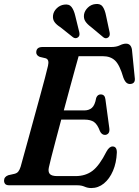

<svg xmlns="http://www.w3.org/2000/svg" viewBox="-20 -938 703 972"><path d="M371 0H27.5Q12 0 6.2 -6.8Q0.5 -13.5 0.5 -23.5Q0.5 -43 22 -51L53 -58Q65.5 -61 72.2 -69Q79 -77 84.5 -94Q89 -110.5 99.5 -148.5Q110 -186.5 124 -237.2Q138 -288 153.2 -343.8Q168.5 -399.5 182.8 -451.5Q197 -503.5 207.8 -544.2Q218.5 -585 223 -605Q230.5 -637 211 -643L181.5 -650Q163.5 -657.5 163.5 -672.5Q163.5 -700 195 -700H542.5Q569.5 -700 586.5 -708.5Q603.5 -717 618 -717Q643 -717 648 -687L662 -546.5Q667 -516 642 -513Q630 -511.5 621 -518.5Q612 -525.5 604.5 -545Q586 -609 562.8 -631.2Q539.5 -653.5 501 -653.5H378Q371.5 -631 359.8 -588.2Q348 -545.5 333.2 -491Q318.5 -436.5 303 -379H407Q430 -379 445.2 -392Q460.5 -405 467 -442.5Q474 -460 489.5 -460Q510.5 -460 513.5 -436.5L533.5 -288.5Q535.5 -271.5 529 -263.5Q522.5 -255.5 511.5 -255Q495 -255 486 -274Q473.5 -308 456.2 -320.2Q439 -332.5 407 -332.5H290Q275.5 -277.5 262.2 -228Q249 -178.5 239.8 -142.2Q230.5 -106 227.5 -91Q222.5 -69 231.8 -57.8Q241 -46.5 270.5 -46.5H362Q413 -46.5 448.2 -73.2Q483.5 -100 519 -170.5Q533 -196.5 550 -196.5Q572 -196.5 571.5 -165.5Q569.5 -114 552 -73.2Q534.5 -32.5 506 -9.2Q477.5 14 442 14Q424 14 408.2 7Q392.5 0 371 0ZM517 -858 535 -773.5Q536.5 -766 535.2 -759.8Q534 -753.5 528 -748.5Q515.5 -739.5 503 -749.5L440 -802Q421 -816 411.8 -830.5Q402.5 -845 405.5 -865.5Q409 -884.5 425.2 -900Q441.5 -915.5 463.5 -917.5Q489 -920.5 500.2 -903.8Q511.5 -887 517 -858ZM361 -858 381.5 -774.5Q383 -767 382.2 -760.8Q381.5 -754.5 375.5 -749.5Q363.5 -740 350 -749L286 -800Q266 -812.5 256 -826.5Q246 -840.5 248.5 -860.5Q251 -880 267 -895.8Q283 -911.5 304.5 -914.5Q330 -918.5 342.2 -902.5Q354.5 -886.5 361 -858Z"/></svg>

Font: Fraunces 72pt Soft SemiBold
Style: Italic
Weight: 600
Italic angle: -16°
Version: Version 1.000;[b76b70a41]